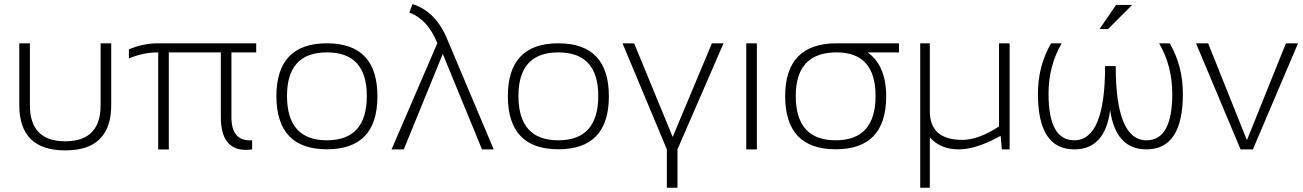

<svg xmlns="http://www.w3.org/2000/svg" viewBox="-20 -722 6299 928"><path d="M73.2 -213.9V-512.7H124.5V-213.9Q124.5 -39.1 295.4 -39.1Q466.3 -39.1 466.3 -213.9V-512.7H517.6V-213.9Q517.6 4.9 295.4 4.9Q73.2 4.9 73.2 -213.9Z M603 -483.4Q671.4 -512.7 744.6 -512.7H1218.3V-468.8H1098.6V-156.2Q1098.6 -43.5 1187.5 -43.5Q1192.9 -43.5 1198.7 -43.9V0Q1182.6 2.4 1168.5 2.4Q1047.4 2.4 1047.4 -156.2V-468.8H795.9V0.5H744.6V-468.8Q671.4 -468.8 603 -439.5Z M1560.1 -43.9Q1752.9 -43.9 1752.9 -258.3Q1752.9 -468.8 1560.1 -468.8Q1367.2 -468.8 1367.2 -258.3Q1367.2 -43.9 1560.1 -43.9ZM1315.9 -256.3Q1315.9 -512.7 1560.1 -512.7Q1804.2 -512.7 1804.2 -256.3Q1804.2 -0.5 1560.1 -0.5Q1316.9 -0.5 1315.9 -256.3Z M2093.8 -513.2Q2047.4 -628.9 1958.5 -661.1L1973.6 -702.1Q2086.9 -667.5 2143.6 -527.8L2366.2 0H2309.6L2120.1 -461.4L1931.6 0H1872.6Z M2678.7 -43.9Q2871.6 -43.9 2871.6 -258.3Q2871.6 -468.8 2678.7 -468.8Q2485.8 -468.8 2485.8 -258.3Q2485.8 -43.9 2678.7 -43.9ZM2434.6 -256.3Q2434.6 -512.7 2678.7 -512.7Q2922.9 -512.7 2922.9 -256.3Q2922.9 -0.5 2678.7 -0.5Q2435.5 -0.5 2434.6 -256.3Z M2988.8 -512.7H3044.9L3231.4 -60.1L3420.9 -512.7H3477.1L3254.4 0V185.5H3203.1V0Z M3638.2 -512.7V0H3586.9V-512.7Z M4019 -43.9Q4211.9 -43.9 4211.9 -258.3Q4211.9 -468.8 4023.9 -468.8Q3826.2 -468.8 3826.2 -258.3Q3826.2 -43.9 4019 -43.9ZM3774.9 -256.3Q3774.9 -512.7 4023.9 -512.7H4325.2V-468.8H4173.3Q4263.2 -405.8 4263.2 -256.3Q4263.2 -0.5 4019 -0.5Q3775.9 -0.5 3774.9 -256.3Z M4859.9 -512.7V0H4822.3L4816.4 -65.4Q4698.7 0 4614.3 0Q4524.4 0 4474.1 -58.6V185.5H4427.7V-512.7H4474.1V-184.6Q4474.1 -45.9 4631.3 -45.9Q4709 -45.9 4808.6 -110.8V-512.7Z M5060.1 -512.7H5111.3Q5047.9 -402.8 5047.9 -268.6Q5047.9 -43.9 5172.4 -43.9Q5321.3 -43.9 5321.3 -402.8H5372.6Q5372.6 -43.9 5521.5 -43.9Q5646 -43.9 5646 -268.6Q5646 -402.8 5582.5 -512.7H5633.8Q5697.3 -402.8 5697.3 -268.6Q5697.3 0 5521.5 0Q5372.6 0 5345.7 -189.9Q5321.3 0 5172.4 0Q4996.6 0 4996.6 -268.6Q4996.6 -402.8 5060.1 -512.7ZM5374.5 -698.2H5452.1L5335.4 -581.5H5294.4Z M5760.7 -512.7H5819.3L6006.8 -44.4L6195.3 -512.7H6253.9L6035.6 0H5976.1Z"/></svg>

Font: Voltera Light
Style: Light
Weight: 300
Designer: Bernd Montag
Version: Version 1.301